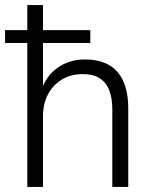

<svg xmlns="http://www.w3.org/2000/svg" viewBox="-21 -739 608 759"><path d="M87 0V-569H-1V-620H87V-719H149V-620H336V-569H149V-381H142Q162 -441 208.5 -472.5Q255 -504 315 -504Q400 -504 443 -455Q486 -406 486 -310V0H423V-305Q423 -351 411 -382Q399 -413 373.5 -429.5Q348 -446 305 -446Q259 -446 223.5 -424.5Q188 -403 168.5 -365.5Q149 -328 149 -280V0Z"/></svg>

Font: Nunitoga
Style: Light
Weight: 300
Designer: Vernon Adams
Foundry: Vernon Adams
Version: Version 1.0